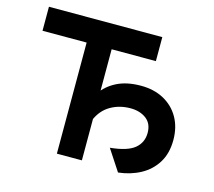

<svg xmlns="http://www.w3.org/2000/svg" viewBox="-102 -824 1070 961"><g transform="rotate(15 433.0 -344.0)"><path d="M266 0V-575.6H37.4V-700H624.8V-575.6H395.6V0ZM586 12 514.4 -97.2Q603.9 -105.9 641 -136.9Q678 -167.8 678 -217.6Q678 -265.9 645.5 -290.4Q612.9 -314.8 564.2 -314.8Q506.6 -314.8 461 -288.2Q415.4 -261.7 392.6 -207.4L339.8 -240.4Q350 -297.3 380.2 -341.8Q410.5 -386.3 461.6 -411.9Q512.7 -437.4 585.2 -437.4Q652.9 -437.4 703.8 -409.9Q754.8 -382.3 783.2 -332.5Q811.6 -282.7 811.6 -216.4Q811.6 -147 781.5 -98.6Q751.5 -50.2 700.4 -22.6Q649.2 5.1 586 12Z"/></g></svg>

Font: Overpass
Style: Regular
Weight: 400
Designer: Delve Withrington, Dave Bailey, Thomas Jockin
Foundry: Delve Fonts LLC
Version: Version 4.000